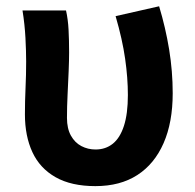

<svg xmlns="http://www.w3.org/2000/svg" viewBox="-20 -594 636 627"><path d="M291.5 13.8Q212.7 13.8 161.4 -15.4Q110.2 -44.5 85.8 -97.1Q61.4 -149.8 61.4 -220.4Q61.4 -264.1 63.4 -307.1Q65.4 -350 65.4 -392.9Q65.4 -426.4 63.1 -470.4Q60.8 -514.3 53.5 -559.8H195.6Q202.1 -531 203.9 -496.6Q205.7 -462.3 205.7 -423Q205.7 -398.2 204.2 -361.9Q202.7 -325.5 200.7 -285.5Q198.7 -245.4 198.7 -209Q198.7 -174.3 211.6 -151.1Q224.5 -128 245.8 -116.9Q267 -105.8 292 -105.8Q324.7 -105.8 348.3 -124.6Q371.8 -143.3 384.7 -182.8Q397.6 -222.4 397.6 -283.6Q397.6 -339.7 388.6 -402.4Q379.7 -465.1 357.5 -541.3L499.6 -573.5Q520.5 -504.4 532.3 -432.9Q544 -361.3 544 -289.7Q544 -194.4 514.2 -126.5Q484.4 -58.5 428.5 -22.4Q372.5 13.8 291.5 13.8Z"/></svg>

Font: Noto Sans JP
Style: Regular
Weight: 100
Designer: Ryoko NISHIZUKA 西塚涼子 (kana, bopomofo & ideographs); Paul D. Hunt (Latin, Greek & Cyrillic); Sandoll Communications 산돌커뮤니
Foundry: Adobe
Version: Version 2.004;hotconv 1.0.118;makeotfexe 2.5.65603